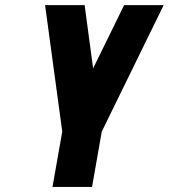

<svg xmlns="http://www.w3.org/2000/svg" viewBox="-20 -739 667 759"><path d="M226.1 -218.8 158.2 -718.8H314.5L348.1 -468.8L470.7 -718.8H627L382.3 -218.8L343.8 0H187.5Z"/></svg>

Font: Signwood
Style: Italic
Weight: 400
Italic angle: -10°
Designer: GGBotNet
Foundry: GGBotNet
Version: 0.95